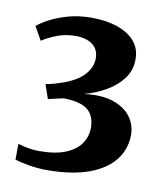

<svg xmlns="http://www.w3.org/2000/svg" viewBox="-63 -957 510 596"><g transform="rotate(10 192.0 -659.0)"><path d="M122.5 -413.5Q94.5 -413.5 66.2 -418.5Q38 -423.5 22.5 -428.5L23 -478.5Q37 -474 54.2 -470.8Q71.5 -467.5 90 -467.5Q141.5 -467.5 173.8 -481Q206 -494.5 221 -517Q236 -539.5 236 -566Q236 -589 227 -606Q218 -623 196.5 -632.2Q175 -641.5 137.5 -642Q132.5 -641 123.2 -639Q114 -637 104.8 -634.8Q95.5 -632.5 89 -631L73.5 -675.5Q87 -678 101.8 -682.2Q116.5 -686.5 129.5 -691Q173.5 -707.5 193.5 -731.2Q213.5 -755 213.5 -781.5Q213 -802.5 203 -815Q193 -827.5 176.2 -833.5Q159.5 -839.5 139.5 -839Q107.5 -839 80.5 -828.2Q53.5 -817.5 35.5 -805.5L11.5 -848Q26.5 -860.5 51.2 -873.2Q76 -886 108.5 -894.8Q141 -903.5 179 -903.5Q224 -903.5 259.5 -891.8Q295 -880 315.2 -857Q335.5 -834 335.5 -799.5Q335.5 -765.5 316.2 -739.2Q297 -713 265 -694.5Q233 -676 195.5 -666Q248.5 -673 285.5 -661.5Q322.5 -650 342.2 -625Q362 -600 362.5 -567Q362.5 -522 336 -487.5Q309.5 -453 256.2 -433.2Q203 -413.5 122.5 -413.5Z"/></g></svg>

Font: Merriweather 60pt
Style: Bold
Weight: 700
Version: Version 2.100